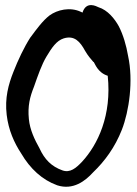

<svg xmlns="http://www.w3.org/2000/svg" viewBox="-20 -728 532 745"><path d="M62 -133C97 -73 144 -30 202 -9C264 11 311 -26 341 -59C386 -102 426 -156 453 -225C481 -297 498 -415 477 -511C470 -552 458 -593 441 -626C425 -655 398 -689 362 -700C355 -703 315 -726 300 -679C299 -680 296 -681 294 -682C252 -702 202 -690 172 -668C146 -648 121 -614 99 -584L98 -583C73 -544 50 -495 32 -449C13 -401 -2 -348 6 -282C13 -223 35 -174 62 -133ZM112 -392C127 -435 142 -478 160 -508C181 -543 199 -570 227 -579C269 -592 291 -566 310 -531C323 -509 332 -500 342 -488L344 -487C348 -482 359 -446 398 -434C414 -281 360 -167 298 -100C275 -76 252 -56 222 -67C180 -82 153 -109 133 -153C115 -185 96 -224 92 -266C87 -317 96 -352 112 -392Z"/></svg>

Font: Stray Cat
Style: BlkCn
Weight: 900
Version: Version 1.0